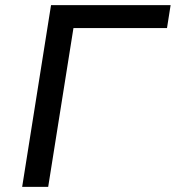

<svg xmlns="http://www.w3.org/2000/svg" viewBox="-20 -725 682 745"><path d="M66 0 178 -705H642L628 -616H265L167 0Z"/></svg>

Font: Nunito Sans 7pt Medium
Style: Italic
Weight: 500
Italic angle: -9°
Designer: Vernon Adams
Foundry: Vernon Adams
Version: Version 3.101;gftools[0.9.27]